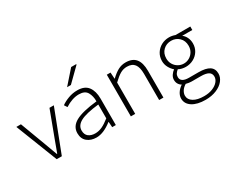

<svg xmlns="http://www.w3.org/2000/svg" viewBox="-136 -1323 2555 2103"><g transform="rotate(-30 1141.0 -271.0)"><path d="M21 -527H79L201 -201L237 -103L257 -49H262L318 -201L440 -527H495L292 0H227Z M565 -132Q565 -218 649.5 -264.5Q734 -311 921 -331Q922 -397 894.5 -445.5Q867 -494 791 -494Q707 -494 615 -435L591 -472Q629 -500 684 -520.5Q739 -541 798 -541Q891 -541 933 -485Q975 -429 975 -335V0H929L924 -69H921Q816 13 726 13Q656 13 610.5 -24.5Q565 -62 565 -132ZM921 -116V-291Q758 -273 689 -236Q620 -199 620 -135Q620 -83 652.5 -58Q685 -33 736 -33Q781 -33 824 -53Q867 -73 921 -116ZM869 -795H931L934 -789L768 -626H720Z M1165 -527H1212L1217 -447H1220Q1269 -494 1313 -517.5Q1357 -541 1409 -541Q1495 -541 1536 -490.5Q1577 -440 1577 -338V0H1523V-331Q1523 -414 1493 -453.5Q1463 -493 1398 -493Q1352 -493 1312.5 -470Q1273 -447 1220 -396V0H1165Z M1739 107Q1739 72 1760.5 38Q1782 4 1822 -23Q1799 -36 1786 -58Q1773 -80 1773 -109Q1773 -140 1791.5 -167Q1810 -194 1833 -210Q1804 -234 1783.5 -272Q1763 -310 1763 -354Q1763 -408 1789.5 -450.5Q1816 -493 1860.5 -517Q1905 -541 1959 -541Q1996 -541 2034 -527H2221V-483H2093Q2120 -464 2137 -429.5Q2154 -395 2154 -353Q2154 -300 2128 -258Q2102 -216 2057.5 -192Q2013 -168 1959 -168Q1937 -168 1912 -173.5Q1887 -179 1868 -190Q1848 -174 1836.5 -156.5Q1825 -139 1825 -115Q1825 -48 1929 -48H2047Q2140 -48 2185.5 -18.5Q2231 11 2231 73Q2231 120 2198 161.5Q2165 203 2104.5 228Q2044 253 1967 253Q1862 253 1800.5 213.5Q1739 174 1739 107ZM2176 80Q2176 39 2144 20.5Q2112 2 2048 2H1931Q1902 2 1863 -8Q1826 15 1808.5 44Q1791 73 1791 101Q1791 150 1839.5 180Q1888 210 1973 210Q2033 210 2079 191.5Q2125 173 2150.5 143Q2176 113 2176 80ZM2100 -354Q2100 -419 2059 -458Q2018 -497 1959 -497Q1900 -497 1859 -458Q1818 -419 1818 -354Q1818 -312 1837.5 -279.5Q1857 -247 1889.5 -228.5Q1922 -210 1959 -210Q1996 -210 2028.5 -228.5Q2061 -247 2080.5 -279.5Q2100 -312 2100 -354Z"/></g></svg>

Font: Nebula Sans Light
Style: Regular
Weight: 300
Designer: Paul D. Hunt for Adobe (as Source Sans)
Foundry: Nebula Entertainment & Broadcasting LLC
Version: Version 1.010